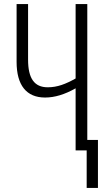

<svg xmlns="http://www.w3.org/2000/svg" viewBox="-20 -734 523 937"><path d="M406 -714H349V-351C301 -324 260 -308 213 -308C147 -308 117 -352 117 -443V-714H61V-432C61 -318 109 -258 200 -258C247 -258 296 -273 349 -303V0H403V183H458V-51H406Z"/></svg>

Font: Noto Sans Display Condensed Light
Style: Regular
Weight: 300
Width: 3
Designer: Monotype Design Team
Foundry: Monotype Imaging Inc.
Version: Version 1.900